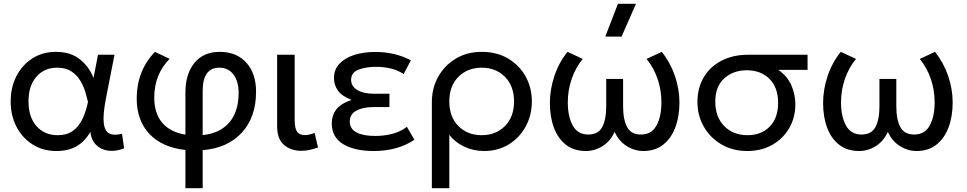

<svg xmlns="http://www.w3.org/2000/svg" viewBox="-20 -777 5070 1007"><path d="M276 15Q205.5 15 151.2 -19.2Q97 -53.5 66.5 -112.2Q36 -171 36 -245Q36 -319 66.2 -377.8Q96.5 -436.5 150 -470.8Q203.5 -505 273 -505Q350.5 -505 399.2 -465.8Q448 -426.5 470.5 -368L494 -490H580.5L535.5 -260Q519.5 -178 524 -134Q528.5 -90 552.8 -77.2Q577 -64.5 620 -75.5L631 1Q586 18.5 547.5 13.2Q509 8 484 -17.2Q459 -42.5 453.5 -85Q426.5 -36.5 383 -10.8Q339.5 15 276 15ZM282.5 -68Q331.5 -68 362.8 -91Q394 -114 412.8 -153.8Q431.5 -193.5 441.5 -243Q437 -262.5 428.2 -292.5Q419.5 -322.5 402.2 -352.2Q385 -382 355.2 -402Q325.5 -422 280 -422Q211.5 -422 170.5 -374.2Q129.5 -326.5 129.5 -245.5Q129.5 -163 171.5 -115.5Q213.5 -68 282.5 -68Z M952.5 210V9.5Q831 -3.5 764 -74.2Q697 -145 697 -260.5Q697 -405 792.5 -505L869.5 -468.5Q789 -386 789 -265.5Q789 -182 831.2 -132.8Q873.5 -83.5 952.5 -71V-291.5Q952.5 -390 1000 -447.5Q1047.5 -505 1132.5 -505Q1221 -505 1272 -448.2Q1323 -391.5 1323 -296Q1323 -162.5 1248.2 -81.2Q1173.5 0 1043 10.5V210ZM1043 -300V-68.5Q1133 -77.5 1182.2 -134.2Q1231.5 -191 1231.5 -290Q1231.5 -351 1204.2 -386.5Q1177 -422 1130.5 -422Q1043 -422 1043 -300Z M1561.5 14Q1505.5 14 1469.5 -17Q1433.5 -48 1433.5 -115.5V-490H1525.5V-149.5Q1525.5 -104 1538 -86.2Q1550.5 -68.5 1581 -68.5Q1601 -68.5 1630 -80L1648 -3.5Q1626 4.5 1604 9.2Q1582 14 1561.5 14Z M1939.5 15Q1840.5 15 1780.2 -20.8Q1720 -56.5 1720 -131.5Q1720 -171 1743 -202Q1766 -233 1823.5 -253Q1771.5 -273.5 1751.5 -303.2Q1731.5 -333 1731.5 -367Q1731.5 -412.5 1760.5 -443Q1789.5 -473.5 1838.5 -489Q1887.5 -504.5 1947 -504.5Q1999.5 -504.5 2045.2 -494Q2091 -483.5 2135 -460.5L2097 -388.5Q2068.5 -408 2031.5 -417.2Q1994.5 -426.5 1951 -426.5Q1898.5 -426.5 1860 -411.5Q1821.5 -396.5 1821.5 -358.5Q1821.5 -324.5 1854 -305Q1886.5 -285.5 1937.5 -285.5H2022.5V-215.5H1939.5Q1883.5 -215.5 1849 -196.8Q1814.5 -178 1814.5 -139.5Q1814.5 -101 1849.8 -82.5Q1885 -64 1947.5 -64Q1997.5 -64 2040.8 -76Q2084 -88 2114 -112L2153.5 -44Q2065.5 15 1939.5 15Z M2245 210V-242Q2245 -314.5 2278.2 -374.2Q2311.5 -434 2370.5 -469.5Q2429.5 -505 2506.5 -505Q2586 -505 2645.2 -469.8Q2704.5 -434.5 2737 -375.5Q2769.5 -316.5 2769.5 -245Q2769.5 -173.5 2737.5 -114.2Q2705.5 -55 2649 -20Q2592.5 15 2519 15Q2462.5 15 2414 -8.2Q2365.5 -31.5 2336.5 -70.5V210ZM2506.5 -68Q2580.5 -68 2628.2 -115.8Q2676 -163.5 2676 -245Q2676 -326.5 2628.2 -374.2Q2580.5 -422 2506.5 -422Q2432.5 -422 2384.5 -374.2Q2336.5 -326.5 2336.5 -245Q2336.5 -163.5 2384.2 -115.8Q2432 -68 2506.5 -68Z M3052.5 15Q2991 15 2949 -17.2Q2907 -49.5 2885.5 -106.5Q2864 -163.5 2864 -237Q2864 -307 2887.5 -377.8Q2911 -448.5 2956.5 -505L3036.5 -468Q2998 -421 2978 -362.2Q2958 -303.5 2958 -240.5Q2958 -166 2983.8 -119Q3009.5 -72 3063.5 -71.5Q3116.5 -70.5 3138 -109.8Q3159.5 -149 3159.5 -219.5V-363H3248V-219.5Q3248 -149 3269.5 -109.8Q3291 -70.5 3344 -71.5Q3397.5 -72 3423.2 -118.8Q3449 -165.5 3449 -240.5Q3449 -303.5 3429.2 -362.2Q3409.5 -421 3371 -468L3451 -505Q3496 -448.5 3519.8 -379Q3543.5 -309.5 3543.5 -239.5Q3543.5 -166 3521.8 -108.5Q3500 -51 3458 -18Q3416 15 3354.5 15Q3308 15 3266.8 -11Q3225.5 -37 3203.5 -85.5Q3182 -37 3140.8 -11Q3099.5 15 3052.5 15ZM3154.5 -585 3221 -757H3315.5L3240 -585Z M3899 15Q3823.5 15 3764.5 -19.2Q3705.5 -53.5 3671.8 -112Q3638 -170.5 3638 -243Q3638 -315 3670.5 -370.8Q3703 -426.5 3763.2 -458.2Q3823.5 -490 3906 -490H4215.5V-410.5H4062Q4109 -378.5 4130.2 -330.2Q4151.5 -282 4151.5 -229.5Q4151.5 -161 4119.5 -105.5Q4087.5 -50 4030.8 -17.5Q3974 15 3899 15ZM3900.5 -68Q3972.5 -68 4016.8 -112.8Q4061 -157.5 4061 -238Q4061 -318 4015.8 -363.2Q3970.5 -408.5 3896.5 -408.5Q3826 -408.5 3778.8 -366.2Q3731.5 -324 3731.5 -244Q3731.5 -163.5 3778.5 -115.8Q3825.5 -68 3900.5 -68Z M4485.5 15Q4424 15 4382 -17.2Q4340 -49.5 4318.5 -106.5Q4297 -163.5 4297 -237Q4297 -307 4320.5 -377.8Q4344 -448.5 4389.5 -505L4469.5 -468Q4431 -421 4411 -362.2Q4391 -303.5 4391 -240.5Q4391 -166 4416.8 -119Q4442.5 -72 4496.5 -71.5Q4549.5 -70.5 4571 -109.8Q4592.5 -149 4592.5 -219.5V-363H4681V-219.5Q4681 -149 4702.5 -109.8Q4724 -70.5 4777 -71.5Q4830.5 -72 4856.2 -118.8Q4882 -165.5 4882 -240.5Q4882 -303.5 4862.2 -362.2Q4842.5 -421 4804 -468L4884 -505Q4929 -448.5 4952.8 -379Q4976.5 -309.5 4976.5 -239.5Q4976.5 -166 4954.8 -108.5Q4933 -51 4891 -18Q4849 15 4787.5 15Q4741 15 4699.8 -11Q4658.5 -37 4636.5 -85.5Q4615 -37 4573.8 -11Q4532.5 15 4485.5 15Z"/></svg>

Font: Geologica Light
Style: Regular
Weight: 300
Designer: Sindre Bremnes, Frode Helland
Foundry: Monokrom Skriftforlag AS
Version: Version 1.010; ttfautohint (v1.8.4.7-5d5b);gftools[0.9.28]